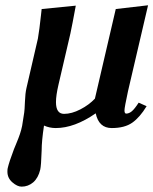

<svg xmlns="http://www.w3.org/2000/svg" viewBox="-20 -468 575 720"><path d="M61 231.9Q44.9 231.9 26.4 215.8Q7.8 199.7 7.8 175.8Q7.8 167 8.8 163.1Q14.2 139.2 32.2 91.8Q34.2 86.4 42 67.9Q49.8 49.3 54.7 34.7Q59.6 20.5 63 3.9Q64.9 -5.4 70.8 -45.9Q72.3 -54.7 73.5 -86.4Q74.7 -118.2 79.1 -137.2L122.1 -323.2Q124 -334.5 127.9 -362.3Q130.9 -387.2 133.8 -412.1L136.2 -434.1L264.2 -446.8Q251 -375 244.1 -342.8L199.2 -149.9Q189.9 -109.9 189.9 -85Q189.9 -41 220.2 -41Q249 -41 281.5 -57.9Q314 -74.7 335.9 -98.1L414.1 -434.1L535.2 -448.2L460 -126Q446.8 -64.9 446.8 -54.2Q446.8 -42 453.1 -42Q463.9 -42 474.4 -50.8Q484.9 -59.6 500 -83L529.8 -69.8Q504.4 -27.8 475.8 -7.8Q447.3 12.2 398.9 12.2Q350.6 12.2 338.9 -43Q259.3 12.2 189 12.2Q166 12.2 145 2.9Q136.2 61 136.2 96.2Q134.3 153.8 130.9 168Q123.5 199.2 104.5 215.8Q85.4 231.9 61 231.9Z"/></svg>

Font: Linux Libertine G
Style: Semibold Italic
Weight: 600
Italic angle: -11.5°
Designer: Philipp H. Poll
Foundry: Philipp H. Poll
Version: Version 5.1.1